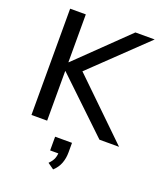

<svg xmlns="http://www.w3.org/2000/svg" viewBox="-173 -815 1009 1197"><g transform="rotate(20 331.5 -216.0)"><path d="M82 0V-705H186V-388H188L515 -705H643L260 -338L262 -389L663 0H533L188 -329H186V0ZM325 273 284 244Q307 221 314.5 200Q322 179 322 155L346 168H267V77H379V140Q379 179 366.5 212.5Q354 246 325 273Z"/></g></svg>

Font: Nunito Sans 12pt ExtraLight 12pt SemiBold
Style: Regular
Weight: 600
Version: Version 3.101;gftools[0.9.27]